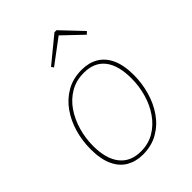

<svg xmlns="http://www.w3.org/2000/svg" viewBox="-220 -875 991 991"><g transform="rotate(-45 276.0 -379.0)"><path d="M319 -528Q371 -528 409.5 -505.5Q448 -483 469.5 -436.5Q491 -390 491 -318Q491 -258 474.5 -200Q458 -142 425.5 -95.5Q393 -49 345 -21.5Q297 6 234 6Q184 6 145 -16Q106 -38 84 -85Q62 -132 62 -205Q62 -266 78.5 -323.5Q95 -381 127.5 -427Q160 -473 208 -500.5Q256 -528 319 -528ZM316 -509Q260 -509 216.5 -483.5Q173 -458 143.5 -415Q114 -372 98.5 -318Q83 -264 83 -208Q83 -114 123 -63.5Q163 -13 238 -13Q293 -13 336 -38.5Q379 -64 409 -107Q439 -150 454.5 -204Q470 -258 470 -315Q470 -410 431 -459.5Q392 -509 316 -509ZM227 -637 218 -650 357 -764H372L480 -650L466 -637L357 -741H366Z"/></g></svg>

Font: Bitter Thin
Style: Italic
Weight: 100
Italic angle: -9°
Designer: Sol Matas, and Bitter project Authors
Foundry: Sol Matas
Version: Version 2.002